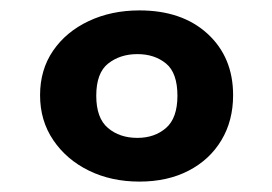

<svg xmlns="http://www.w3.org/2000/svg" viewBox="-20 -739 523 369"><path d="M57 -556Q57 -605 82 -641.5Q107 -678 150.5 -698.5Q194 -719 248 -719Q330 -719 379 -674Q428 -629 428 -556Q428 -507 405.5 -469.5Q383 -432 342.5 -411Q302 -390 248 -390Q194 -390 151 -411Q108 -432 82.5 -469.5Q57 -507 57 -556ZM244 -474Q277 -474 299 -493Q321 -512 321 -555Q321 -599 299 -617Q277 -635 244 -635Q211 -635 188 -617Q165 -599 165 -555Q165 -512 187.5 -493Q210 -474 244 -474Z"/></svg>

Font: Moderustic ExtraBold
Style: Regular
Weight: 800
Designer: Tural Alisoy
Foundry: TAFT Foundry
Version: Version 2.120